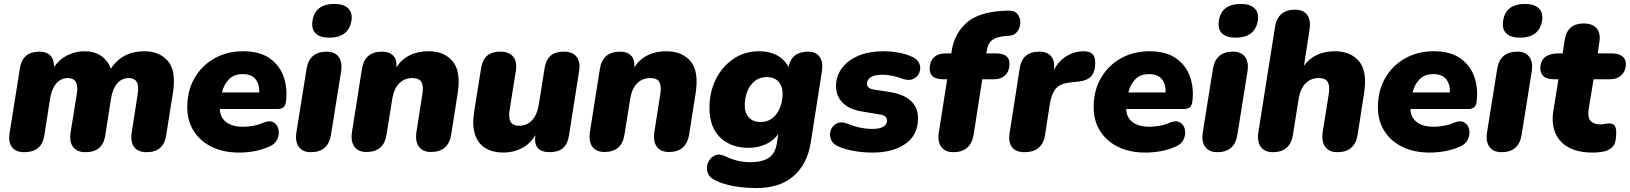

<svg xmlns="http://www.w3.org/2000/svg" viewBox="-20 -763 8268 974"><path d="M102 9Q60 9 40.5 -17Q21 -43 29 -90L81 -417Q94 -501 180 -501Q217 -501 236 -480.5Q255 -460 254 -423Q284 -465 325 -484Q366 -503 408 -503Q506 -503 543 -415Q571 -459 614 -481Q657 -503 711 -503Q790 -503 832.5 -452.5Q875 -402 857 -291L823 -76Q810 9 724 9Q680 9 660.5 -17Q641 -43 648 -90L679 -289Q691 -367 633 -367Q598 -367 574.5 -339.5Q551 -312 543 -262L514 -76Q501 9 414 9Q371 9 351 -17Q331 -43 338 -90L370 -289Q382 -367 324 -367Q289 -367 265.5 -339.5Q242 -312 234 -262L205 -76Q192 9 102 9Z M1193 11Q1114 11 1055 -17.5Q996 -46 963 -98Q930 -150 930 -219Q930 -304 967.5 -368Q1005 -432 1069 -467.5Q1133 -503 1213 -503Q1298 -503 1349 -466.5Q1400 -430 1419.5 -372Q1439 -314 1431 -250Q1428 -225 1416.5 -217.5Q1405 -210 1388 -210H1095Q1097 -166 1128 -143Q1159 -120 1213 -120Q1236 -120 1264.5 -125Q1293 -130 1314 -140Q1348 -154 1368 -142Q1388 -130 1393 -105.5Q1398 -81 1386.5 -56Q1375 -31 1345 -19Q1309 -3 1270 4Q1231 11 1193 11ZM1211 -387Q1166 -387 1140.5 -360Q1115 -333 1106 -294H1295Q1297 -335 1276.5 -361Q1256 -387 1211 -387Z M1650 -572Q1603 -572 1581 -594Q1559 -616 1565 -656Q1577 -743 1677 -743Q1723 -743 1746 -721Q1769 -699 1763 -659Q1749 -572 1650 -572ZM1557 9Q1515 9 1495.5 -18.5Q1476 -46 1484 -94L1535 -413Q1549 -501 1637 -501Q1679 -501 1698.5 -474Q1718 -447 1710 -398L1659 -79Q1645 9 1557 9Z M1839 8Q1797 8 1777.5 -19.5Q1758 -47 1766 -96L1816 -413Q1830 -501 1918 -501Q1955 -501 1974.5 -481Q1994 -461 1991 -422Q2045 -503 2154 -503Q2233 -503 2276 -452.5Q2319 -402 2302 -291L2269 -81Q2255 8 2166 8Q2124 8 2104.5 -19.5Q2085 -47 2093 -96L2123 -288Q2129 -327 2117.5 -347Q2106 -367 2072 -367Q2031 -367 2004.5 -339.5Q1978 -312 1970 -262L1941 -81Q1928 8 1839 8Z M2533 11Q2481 11 2443.5 -11Q2406 -33 2390 -80Q2374 -127 2386 -201L2421 -419Q2434 -501 2517 -501Q2562 -501 2583 -476Q2604 -451 2597 -404L2565 -204Q2559 -165 2570.5 -145Q2582 -125 2614 -125Q2653 -125 2679 -153Q2705 -181 2713 -231L2743 -419Q2756 -501 2839 -501Q2884 -501 2904.5 -475.5Q2925 -450 2918 -404L2866 -73Q2853 9 2770 9Q2683 9 2696 -77Q2668 -32 2626 -10.5Q2584 11 2533 11Z M3046 8Q3004 8 2984.5 -19.5Q2965 -47 2973 -96L3023 -413Q3037 -501 3125 -501Q3162 -501 3181.5 -481Q3201 -461 3198 -422Q3252 -503 3361 -503Q3440 -503 3483 -452.5Q3526 -402 3509 -291L3476 -81Q3462 8 3373 8Q3331 8 3311.5 -19.5Q3292 -47 3300 -96L3330 -288Q3336 -327 3324.5 -347Q3313 -367 3279 -367Q3238 -367 3211.5 -339.5Q3185 -312 3177 -262L3148 -81Q3135 8 3046 8Z M3816 191Q3759 191 3704 181.5Q3649 172 3609 152Q3577 137 3569.5 111.5Q3562 86 3572 61.5Q3582 37 3605.5 26Q3629 15 3660 30Q3721 60 3788 60Q3843 60 3877 39.5Q3911 19 3920 -31L3928 -83Q3903 -48 3863 -30.5Q3823 -13 3778 -13Q3688 -13 3633.5 -65.5Q3579 -118 3579 -216Q3579 -295 3611 -360Q3643 -425 3700 -464Q3757 -503 3831 -503Q3883 -503 3921.5 -482.5Q3960 -462 3980 -423Q3996 -501 4079 -501Q4120 -501 4138.5 -474Q4157 -447 4149 -398L4093 -41Q4076 68 4006.5 129.5Q3937 191 3816 191ZM3838 -144Q3874 -144 3899 -164Q3924 -184 3937 -217Q3950 -250 3950 -289Q3950 -326 3929 -349Q3908 -372 3869 -372Q3834 -372 3809 -352Q3784 -332 3771 -299Q3758 -266 3758 -227Q3758 -190 3779 -167Q3800 -144 3838 -144Z M4406 11Q4360 11 4316 3.5Q4272 -4 4240 -17Q4206 -30 4196 -54Q4186 -78 4194 -101.5Q4202 -125 4224.5 -136.5Q4247 -148 4278 -136Q4343 -109 4405 -109Q4444 -109 4462 -121Q4480 -133 4480 -151Q4480 -164 4470.5 -172Q4461 -180 4439 -183L4350 -198Q4288 -208 4254.5 -242Q4221 -276 4221 -328Q4221 -374 4248.5 -414Q4276 -454 4330.5 -478.5Q4385 -503 4467 -503Q4497 -503 4533 -497Q4569 -491 4600 -478Q4633 -465 4643 -442Q4653 -419 4644.5 -396.5Q4636 -374 4614 -363Q4592 -352 4560 -363Q4537 -372 4509.5 -378Q4482 -384 4457 -384Q4416 -384 4397 -371Q4378 -358 4378 -339Q4378 -328 4385.5 -320Q4393 -312 4411 -309L4500 -295Q4569 -283 4603 -249Q4637 -215 4637 -164Q4637 -78 4573.5 -33.5Q4510 11 4406 11Z M4816 9Q4774 9 4754.5 -18.5Q4735 -46 4743 -94L4785 -361H4765Q4696 -361 4696 -414Q4696 -450 4717 -471Q4738 -492 4775 -492H4806L4807 -500Q4820 -590 4881 -645.5Q4942 -701 5068 -708L5091 -709Q5125 -711 5140.5 -693Q5156 -675 5156 -650Q5156 -625 5142 -604.5Q5128 -584 5102 -582L5078 -580Q5034 -576 5012.5 -559Q4991 -542 4986 -506L4983 -492H5033Q5101 -492 5101 -440Q5101 -403 5080 -382Q5059 -361 5023 -361H4963L4919 -79Q4904 9 4816 9Z M5176 9Q5133 9 5113.5 -17Q5094 -43 5102 -90L5153 -417Q5166 -501 5253 -501Q5294 -501 5313.5 -476Q5333 -451 5326 -407Q5348 -451 5387.5 -476.5Q5427 -502 5476 -503Q5507 -503 5521.5 -489.5Q5536 -476 5536 -445Q5536 -397 5514.5 -375Q5493 -353 5449 -349L5412 -345Q5360 -340 5337.5 -315Q5315 -290 5306 -237L5281 -76Q5267 9 5176 9Z M5791 11Q5712 11 5653 -17.5Q5594 -46 5561 -98Q5528 -150 5528 -219Q5528 -304 5565.5 -368Q5603 -432 5667 -467.5Q5731 -503 5811 -503Q5896 -503 5947 -466.5Q5998 -430 6017.5 -372Q6037 -314 6029 -250Q6026 -225 6014.5 -217.5Q6003 -210 5986 -210H5693Q5695 -166 5726 -143Q5757 -120 5811 -120Q5834 -120 5862.5 -125Q5891 -130 5912 -140Q5946 -154 5966 -142Q5986 -130 5991 -105.5Q5996 -81 5984.5 -56Q5973 -31 5943 -19Q5907 -3 5868 4Q5829 11 5791 11ZM5809 -387Q5764 -387 5738.5 -360Q5713 -333 5704 -294H5893Q5895 -335 5874.5 -361Q5854 -387 5809 -387Z M6248 -572Q6201 -572 6179 -594Q6157 -616 6163 -656Q6175 -743 6275 -743Q6321 -743 6344 -721Q6367 -699 6361 -659Q6347 -572 6248 -572ZM6155 9Q6113 9 6093.5 -18.5Q6074 -46 6082 -94L6133 -413Q6147 -501 6235 -501Q6277 -501 6296.5 -474Q6316 -447 6308 -398L6257 -79Q6243 9 6155 9Z M6437 9Q6395 9 6375.5 -18.5Q6356 -46 6364 -95L6448 -626Q6462 -714 6550 -714Q6592 -714 6611.5 -687Q6631 -660 6623 -611L6595 -430Q6649 -503 6752 -503Q6831 -503 6874 -452.5Q6917 -402 6900 -291L6867 -79Q6853 9 6764 9Q6722 9 6702.5 -18.5Q6683 -46 6690 -94L6721 -288Q6727 -327 6715.5 -347Q6704 -367 6670 -367Q6629 -367 6602.5 -339.5Q6576 -312 6568 -262L6539 -79Q6525 9 6437 9Z M7233 11Q7154 11 7095 -17.5Q7036 -46 7003 -98Q6970 -150 6970 -219Q6970 -304 7007.5 -368Q7045 -432 7109 -467.5Q7173 -503 7253 -503Q7338 -503 7389 -466.5Q7440 -430 7459.5 -372Q7479 -314 7471 -250Q7468 -225 7456.5 -217.5Q7445 -210 7428 -210H7135Q7137 -166 7168 -143Q7199 -120 7253 -120Q7276 -120 7304.5 -125Q7333 -130 7354 -140Q7388 -154 7408 -142Q7428 -130 7433 -105.5Q7438 -81 7426.5 -56Q7415 -31 7385 -19Q7349 -3 7310 4Q7271 11 7233 11ZM7251 -387Q7206 -387 7180.5 -360Q7155 -333 7146 -294H7335Q7337 -335 7316.5 -361Q7296 -387 7251 -387Z M7690 -572Q7643 -572 7621 -594Q7599 -616 7605 -656Q7617 -743 7717 -743Q7763 -743 7786 -721Q7809 -699 7803 -659Q7789 -572 7690 -572ZM7597 9Q7555 9 7535.5 -18.5Q7516 -46 7524 -94L7575 -413Q7589 -501 7677 -501Q7719 -501 7738.5 -474Q7758 -447 7750 -398L7699 -79Q7685 9 7597 9Z M8060 11Q7984 11 7936 -16Q7888 -43 7869 -91Q7850 -139 7860 -201L7886 -361H7864Q7794 -361 7794 -417Q7794 -453 7817.5 -472.5Q7841 -492 7882 -492H7907L7918 -562Q7931 -644 8014 -644Q8059 -644 8080 -619Q8101 -594 8093 -547L8085 -492H8157Q8190 -492 8209 -478Q8228 -464 8228 -437Q8228 -405 8206.5 -383Q8185 -361 8148 -361H8064L8039 -208Q8033 -166 8049.5 -149Q8066 -132 8096 -132Q8111 -132 8121 -134.5Q8131 -137 8143 -137Q8161 -137 8170 -127Q8179 -117 8179 -88Q8179 -39 8162 -20Q8145 -1 8119 5Q8090 11 8060 11Z"/></svg>

Font: Nunito Black
Style: Italic
Weight: 900
Italic angle: -9°
Designer: Vernon Adams
Foundry: Vernon Adams
Version: Version 3.601; ttfautohint (v1.8.2.53-6de2)